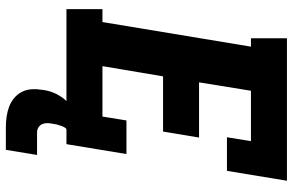

<svg xmlns="http://www.w3.org/2000/svg" viewBox="-188 -586 977 640"><g transform="rotate(90 300.0 -266.5)"><path d="M11 0V-120H54L136 -615H108V-735H583L550 -535H438L451 -615H283L255 -442H439L419 -322H235L201 -120H369L382 -200H494L461 0ZM405 202Q387 202 369.5 199.5Q352 197 336 191Q320 185 307 174Q294 163 286.5 148Q279 133 278 115.5Q277 98 280 80Q282 63 288 47Q294 31 303.5 17Q313 3 326.5 -8.5Q340 -20 355.5 -27Q371 -34 387.5 -37Q404 -40 420 -40L414 0Q409 0 406.5 4Q404 8 402 12.5Q400 17 399 21Q398 25 396.5 29Q395 33 394.5 37.5Q394 42 393 46Q391 55 391 64.5Q391 74 394.5 81.5Q398 89 405.5 93.5Q413 98 422 98H497L480 202Z"/></g></svg>

Font: Iosevka Curly Slab HvExObl
Style: Regular
Weight: 900
Width: 7
Italic angle: -9°
Monospace: yes
Designer: Belleve Invis
Foundry: Belleve Invis
Version: Version 11.1.0; ttfautohint (v1.8.3)